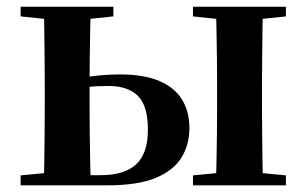

<svg xmlns="http://www.w3.org/2000/svg" viewBox="-20 -556 925 576"><path d="M171.3 0V-30.5H283.3Q352.9 -30.5 388.3 -62.9Q423.7 -95.4 423.7 -166.5Q423.7 -238.7 393.7 -268.4Q363.6 -298.1 304.9 -298.1Q269.8 -298.1 241.7 -294.9Q213.5 -291.8 186.7 -285.8V-316.8Q225.3 -324 264.7 -328.3Q304.1 -332.7 340.1 -332.7Q412.5 -332.7 458.3 -312.9Q504.1 -293.2 526.2 -257.1Q548.2 -221 548.2 -172.1Q548.2 -122.3 524.5 -83.4Q500.8 -44.5 446.9 -22.2Q393 0 302.2 0ZM111.3 0Q112.3 -25.5 112.8 -67.4Q113.3 -109.4 113.8 -154.7Q114.3 -200 114.3 -234.8V-301.2Q114.3 -335.7 113.8 -381Q113.3 -426.4 112.8 -468.7Q112.3 -511 111.3 -535.7H252.4Q251.4 -511 250.6 -468.7Q249.7 -426.4 249.2 -381Q248.7 -335.7 248.7 -301V-234.8Q248.7 -200 249.2 -154.7Q249.7 -109.4 250.6 -67.4Q251.4 -25.5 252.4 0ZM627.3 0Q628.6 -25.5 629.4 -67.4Q630.3 -109.4 630.8 -154.7Q631.3 -200 631.3 -234.8V-301.2Q631.3 -335.7 630.8 -381Q630.3 -426.4 629.4 -468.7Q628.6 -511 627.3 -535.7H769Q768 -511 767.5 -468.7Q767 -426.4 766.5 -381Q766 -335.7 766 -301.2V-234.8Q766 -200 766.5 -154.7Q767 -109.4 767.5 -67.4Q768 -25.5 769 0ZM41.9 -506.8V-535.7H320.1V-506.8L212.9 -495.5H150.3ZM558.9 0V-29.9L666.9 -40.2H730.2L837.7 -29.9V0ZM558.9 -506.8V-535.7H837.7V-506.8L730.2 -495.5H666.9ZM41.9 0V-29.9L150.3 -40.2H183V0Z"/></svg>

Font: Noto Serif TC
Style: Regular
Weight: 200
Designer: Ryoko NISHIZUKA 西塚涼子 (kana & ideographs); Frank Grießhammer (Latin, Greek & Cyrillic); Wenlong ZHANG 张文龙 (bopomofo); San
Foundry: Adobe
Version: Version 2.001;hotconv 1.1.0;makeotfexe 2.6.0